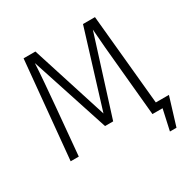

<svg xmlns="http://www.w3.org/2000/svg" viewBox="-182 -854 1152 1167"><g transform="rotate(-30 394.0 -270.0)"><path d="M696 -51 635 -685H551L387 -152L217 -685H134L69 0H126L156 -330C165 -435 176 -558 179 -626L357 -81H414L586 -626C590 -564 601 -438 612 -328L643 0H714L682 145H728L788 -51Z"/></g></svg>

Font: FiraGO Light
Style: Regular
Weight: 300
Designer: bBox Type
Foundry: bBox Type GmbH
Version: Version 1.001;PS 001.001;hotconv 1.0.88;makeotf.lib2.5.64775